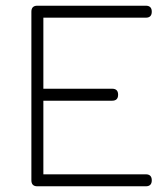

<svg xmlns="http://www.w3.org/2000/svg" viewBox="-20 -653 587 673"><path d="M111 0Q90 0 90 -21V-612Q90 -633 111 -633H491Q512 -633 512 -612Q512 -591 491 -591H132V-342H373Q394 -342 394 -321Q394 -300 373 -300H132V-42H491Q512 -42 512 -21Q512 0 491 0Z"/></svg>

Font: Jura Light Light
Style: Regular
Weight: 300
Version: Version 5.106